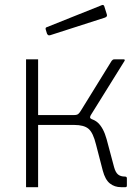

<svg xmlns="http://www.w3.org/2000/svg" viewBox="-20 -776 577 796"><path d="M88 0V-530H138V-299H304L309 -290Q362 -289 385.5 -267.5Q409 -246 422 -199L453 -83Q459 -61 469.5 -52.5Q480 -44 498 -44Q506 -44 506 -37V-7Q506 -3 504.5 -1.5Q503 0 500 0H482Q455 0 435.5 -15.5Q416 -31 406 -69L378 -177Q366 -226 347 -242Q328 -258 288 -258H138V0ZM287 -280V-299Q299 -299 304.5 -303.5Q310 -308 317 -320L443 -524Q446 -527 448 -528.5Q450 -530 455 -530H493Q496 -530 497 -528Q498 -526 496 -523L356 -298Q353 -292 353.5 -288.5Q354 -285 362 -281ZM412 -751 423 -716Q426 -707 415 -703L188 -630Q183 -629 180.5 -630Q178 -631 175 -636L170 -652Q167 -661 173 -663L403 -755Q409 -757 412 -751Z"/></svg>

Font: Libre Franklin ExtraLight
Style: Regular
Weight: 250
Designer: Pablo Impallari, Rodrigo Fuenzalida, Nhung Nguyen
Foundry: Impallari Type
Version: Version 3.000